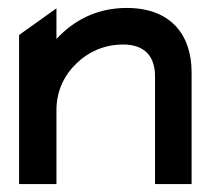

<svg xmlns="http://www.w3.org/2000/svg" viewBox="-20 -463 531 483"><path d="M28 0H122V-186C122 -237 144 -277 174 -305C200 -330 239 -351 290 -351C345 -351 370 -320 370 -271V0H462V-281C462 -376 409 -443 299 -443C220 -443 163 -409 122 -365V-442L28 -375Z"/></svg>

Font: Charger Sport
Style: BdExt
Weight: 700
Designer: Jasper
Foundry: Cannot Into Space Fonts
Version: Version 1.1